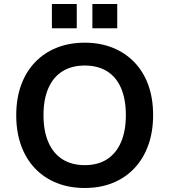

<svg xmlns="http://www.w3.org/2000/svg" viewBox="-20 -928 845 958"><path d="M403 10Q325 10 262 -15.5Q199 -41 154 -88.5Q109 -136 85 -203Q61 -270 61 -353Q61 -436 85 -502.5Q109 -569 154 -616.5Q199 -664 262 -689.5Q325 -715 403 -715Q480 -715 543 -689.5Q606 -664 651 -617Q696 -570 720 -503.5Q744 -437 744 -354Q744 -271 720 -204Q696 -137 651 -89Q606 -41 543 -15.5Q480 10 403 10ZM403 -104Q468 -104 513.5 -133Q559 -162 583.5 -218Q608 -274 608 -353Q608 -433 584 -488.5Q560 -544 514 -572.5Q468 -601 403 -601Q338 -601 292 -572.5Q246 -544 221.5 -488.5Q197 -433 197 -353Q197 -274 221.5 -218Q246 -162 292 -133Q338 -104 403 -104ZM441 -787V-908H565V-787ZM239 -787V-908H363V-787Z"/></svg>

Font: Nunito Sans 10pt
Style: Bold
Weight: 700
Designer: Vernon Adams
Foundry: Vernon Adams
Version: Version 3.101;gftools[0.9.27]